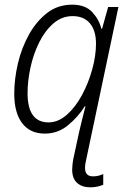

<svg xmlns="http://www.w3.org/2000/svg" viewBox="-20 -562 550 822"><path d="M367 240Q331 240 310 221Q289 202 289 164Q289 154 290.5 140.5Q292 127 295 113L319 2Q324 -20 331.5 -50Q339 -80 346 -107H343Q315 -62 271.5 -26Q228 10 172 10Q109 10 75 -34.5Q41 -79 41 -161Q41 -223 56.5 -289.5Q72 -356 103.5 -413Q135 -470 181 -506Q227 -542 289 -542Q345 -542 374.5 -510.5Q404 -479 414 -439H417L443 -532H487L351 112Q348 125 346 136.5Q344 148 344 157Q344 193 378 193Q392 193 403 190Q414 187 422 183V229Q413 233 398.5 236.5Q384 240 367 240ZM188 -38Q229 -38 266 -70.5Q303 -103 331 -155Q359 -207 375 -265.5Q391 -324 391 -375Q391 -431 365 -462Q339 -493 291 -493Q245 -493 209 -462Q173 -431 148 -381Q123 -331 110.5 -273Q98 -215 98 -163Q98 -38 188 -38Z"/></svg>

Font: Noto Sans SemiCondensed Light
Style: Italic
Weight: 300
Width: 4
Italic angle: -12°
Designer: Monotype Design Team
Foundry: Monotype Imaging Inc.
Version: Version 2.013; ttfautohint (v1.8.4.7-5d5b)